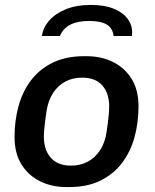

<svg xmlns="http://www.w3.org/2000/svg" viewBox="-20 -749 628 779"><path d="M250 10Q190 10 142.5 -13.5Q95 -37 67 -82Q39 -127 39 -194Q39 -260 55.5 -319.5Q72 -379 106.5 -424Q141 -469 194.5 -495Q248 -521 321 -521H331Q391 -521 438.5 -497.5Q486 -474 514 -429Q542 -384 542 -317Q542 -251 525.5 -191.5Q509 -132 474.5 -87Q440 -42 387 -16Q334 10 260 10ZM268 -77Q306 -77 336 -93Q366 -109 386 -139.5Q406 -170 412 -211Q417 -244 420 -271.5Q423 -299 423 -316Q423 -371 395 -402.5Q367 -434 313 -434Q275 -434 245 -418Q215 -402 195.5 -372Q176 -342 169 -300Q164 -267 161 -239.5Q158 -212 158 -195Q158 -140 186.5 -108.5Q215 -77 268 -77ZM150 -603Q155 -638 180.5 -666.5Q206 -695 248.5 -712Q291 -729 348 -729Q407 -729 445.5 -712Q484 -695 502 -666.5Q520 -638 515 -603H441Q437 -635 413 -649.5Q389 -664 342 -664Q296 -664 266.5 -649.5Q237 -635 223 -603Z"/></svg>

Font: Chivo Medium
Style: Italic
Weight: 500
Italic angle: -8.05°
Designer: Hector Gatti
Foundry: Omnibus-Type
Version: Version 2.002